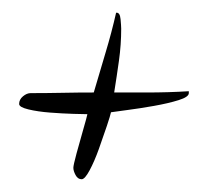

<svg xmlns="http://www.w3.org/2000/svg" viewBox="-20 -338 326 301"><path d="M108 -57Q102 -57 98.5 -63.5Q95 -70 95 -75Q95 -79 100 -97.5Q105 -116 110.5 -135Q116 -154 117 -159Q112 -159 95 -159.5Q78 -160 58.5 -161.5Q39 -163 24.5 -166.5Q10 -170 10 -175Q10 -182 16 -187Q22 -192 28 -192Q53 -192 77.5 -192.5Q102 -193 127 -193Q136 -224 145.5 -255.5Q155 -287 162 -318Q168 -319 169 -308Q170 -297 170 -293Q170 -268 166.5 -243Q163 -218 159 -193H210Q227 -193 243.5 -193.5Q260 -194 276 -195V-192Q276 -186 260 -181Q244 -176 221.5 -172Q199 -168 179.5 -165.5Q160 -163 154 -162Q153 -157 147.5 -140.5Q142 -124 135 -104.5Q128 -85 120.5 -71Q113 -57 108 -57Z"/></svg>

Font: The Nautigal
Style: Bold
Weight: 700
Designer: Robert E. Leuschke
Foundry: Robert E. Leuschke
Version: Version 1.100; ttfautohint (v1.8.3)